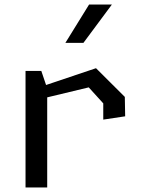

<svg xmlns="http://www.w3.org/2000/svg" viewBox="-20 -826 660 846"><path d="M347.5 -637 473 -806H372.5L268 -637ZM92.5 0H188V-397L371 -441L435 -370.5V-299L531.5 -313.5L530 -399L403 -525.5L183 -451.5L162 -513.5H92.5Z"/></svg>

Font: FontWithASyntaxHighlighterNightOwl
Style: Regular
Weight: 400
Designer: Riley Cran & the Lettermatic Team
Foundry: Lettermatic
Version: Version 1.000 (FontWithASyntaxHighlighterNightOwl)